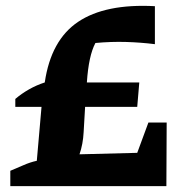

<svg xmlns="http://www.w3.org/2000/svg" viewBox="-20 -632 636 652"><path d="M15 0V-52Q37 -61 59.5 -71Q82 -81 105 -86L121 -269H32V-296Q53 -314 78.5 -328.5Q104 -343 132 -352Q153 -496 245.5 -558Q338 -620 506 -611V-482Q458 -488 408 -489.5Q358 -491 304 -486Q281 -443 275 -352H453L446 -269H269L264 -183Q262 -143 250 -108L446 -113L484 -216H546L545 0Z"/></svg>

Font: Piazzolla
Style: Bold
Weight: 700
Designer: Juan Pablo del Peral
Foundry: Huerta Tipografica
Version: Version 1.330